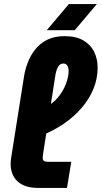

<svg xmlns="http://www.w3.org/2000/svg" viewBox="-20 -920 498 940"><path d="M165 0Q101 0 66.5 -31.5Q32 -63 32 -119Q32 -126 33 -133.5Q34 -141 35 -150L98 -548Q103 -580 116 -614Q129 -648 152 -677.5Q175 -707 210.5 -725Q246 -743 296 -743Q352 -743 388 -722Q424 -701 441 -666Q458 -631 458 -590Q458 -535 437.5 -485Q417 -435 379.5 -391.5Q342 -348 292 -314Q242 -280 184 -257L196 -393Q236 -410 262.5 -441.5Q289 -473 302.5 -508.5Q316 -544 316 -571Q316 -589 309.5 -599Q303 -609 290 -609Q275 -609 266 -595.5Q257 -582 252 -557L192 -174Q191 -167 190 -159Q189 -151 189 -147Q189 -136 195.5 -132Q202 -128 212 -128H329L308 0ZM209 -772 317 -900H454L346 -772Z"/></svg>

Font: MuseoModerno
Style: Bold Italic
Weight: 700
Italic angle: -9°
Designer: Pablo Cosgaya, Héctor Gatti, Marcela Romero, and the Authors of The MuseoModerno Project.
Foundry: Omnibus-Type Team
Version: Version 1.003